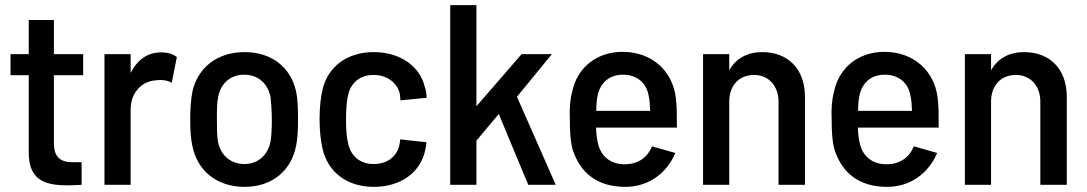

<svg xmlns="http://www.w3.org/2000/svg" viewBox="-20 -720 4235 748"><path d="M242 2C260 2 278 1 298 0V-88H260C214 -89 190 -109 190 -163V-427H304V-509H190V-642H92V-509H21V-427H92V-126C92 -21 151 2 242 2Z M387 0H489V-295C489 -358 532 -404 587 -407C614 -411 639 -405 649 -397L669 -498C657 -507 638 -516 608 -516C551 -516 513 -483 489 -436V-509H387Z M933 8C1039 8 1114 -54 1133 -150C1140 -181 1141 -217 1141 -256C1141 -296 1140 -335 1133 -366C1112 -458 1038 -517 933 -517C827 -517 752 -458 730 -365C724 -336 721 -297 721 -255C721 -216 723 -179 730 -149C750 -54 825 8 933 8ZM825 -255C825 -290 825 -320 830 -342C839 -393 876 -429 931 -429C986 -429 1024 -394 1034 -342C1036 -320 1039 -291 1039 -255C1039 -223 1038 -193 1034 -169C1024 -117 986 -81 933 -81C876 -81 839 -117 829 -169C825 -192 825 -222 825 -255Z M1436 8C1541 8 1619 -48 1637 -137C1640 -148 1641 -156 1641 -166L1539 -177C1538 -168 1538 -162 1536 -156C1528 -115 1494 -81 1435 -81C1382 -81 1347 -113 1337 -159C1331 -180 1328 -212 1328 -255C1328 -294 1331 -329 1336 -349C1346 -396 1381 -428 1435 -428C1490 -428 1527 -396 1537 -357C1539 -349 1539 -338 1540 -329L1642 -339C1642 -353 1640 -368 1635 -381C1616 -462 1539 -517 1436 -517C1332 -517 1258 -460 1237 -373C1230 -343 1225 -306 1225 -257C1225 -212 1229 -173 1237 -139C1258 -50 1331 8 1436 8Z M1734 0H1836V-172L1923 -276L2038 0H2145L1994 -343L2130 -509H2012L1836 -306V-700H1734Z M2416 8C2504 8 2576 -42 2611 -124L2520 -150C2503 -107 2467 -81 2416 -80C2358 -79 2321 -112 2310 -160C2306 -175 2303 -197 2302 -223H2617C2617 -272 2617 -307 2613 -339C2600 -444 2520 -518 2405 -518C2304 -518 2228 -456 2209 -362C2201 -333 2198 -296 2200 -255C2200 -208 2202 -170 2211 -137C2240 -48 2305 8 2416 8ZM2303 -288C2303 -312 2305 -332 2308 -347C2318 -396 2352 -429 2407 -429C2462 -429 2499 -396 2507 -347C2511 -332 2512 -310 2513 -288Z M2719 0H2821V-324C2821 -387 2859 -428 2918 -428C2974 -428 3013 -386 3013 -324V0H3116V-343C3116 -452 3049 -517 2950 -517C2893 -517 2848 -494 2821 -446V-509H2719Z M3436 8C3524 8 3596 -42 3631 -124L3540 -150C3523 -107 3487 -81 3436 -80C3378 -79 3341 -112 3330 -160C3326 -175 3323 -197 3322 -223H3637C3637 -272 3637 -307 3633 -339C3620 -444 3540 -518 3425 -518C3324 -518 3248 -456 3229 -362C3221 -333 3218 -296 3220 -255C3220 -208 3222 -170 3231 -137C3260 -48 3325 8 3436 8ZM3323 -288C3323 -312 3325 -332 3328 -347C3338 -396 3372 -429 3427 -429C3482 -429 3519 -396 3527 -347C3531 -332 3532 -310 3533 -288Z M3739 0H3841V-324C3841 -387 3879 -428 3938 -428C3994 -428 4033 -386 4033 -324V0H4136V-343C4136 -452 4069 -517 3970 -517C3913 -517 3868 -494 3841 -446V-509H3739Z"/></svg>

Font: Vanilla Cream DemiBold
Style: Regular
Weight: 600
Designer: Jeremy Tribby, Jinavaṁso
Foundry: Tribby Type
Version: Version 1.422;Glyphs 3.1.2 (3151)